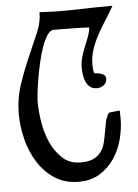

<svg xmlns="http://www.w3.org/2000/svg" viewBox="-52 -749 569 794"><g transform="rotate(-5 232.5 -351.5)"><path d="M445 -708Q429 -679 411 -651.5Q393 -624 377.5 -595.5Q362 -567 351.5 -536.5Q341 -506 341 -472Q341 -452 345 -437Q351 -436 359 -435Q367 -434 374.5 -431.5Q382 -429 387.5 -424Q393 -419 393 -410Q393 -393 380 -383.5Q367 -374 352 -374Q334 -374 323 -383Q312 -392 306 -405.5Q300 -419 298 -435Q296 -451 296 -465Q296 -487 302 -507.5Q308 -528 316 -547.5Q324 -567 331.5 -586.5Q339 -606 342 -627Q305 -629 268 -629.5Q231 -630 194 -630Q180 -630 167.5 -611.5Q155 -593 145 -565Q135 -537 127 -502.5Q119 -468 113.5 -435.5Q108 -403 105 -377Q102 -351 102 -339Q102 -303 109 -257.5Q116 -212 134 -171Q152 -130 182 -102Q212 -74 258 -74Q292 -74 312 -84Q332 -94 343.5 -110.5Q355 -127 360 -148Q365 -169 368.5 -190.5Q372 -212 376.5 -232.5Q381 -253 392 -269L437 -274L438 -243Q438 -199 426.5 -155Q415 -111 391 -75.5Q367 -40 330.5 -17.5Q294 5 244 5Q185 5 143 -23Q101 -51 73.5 -95Q46 -139 33 -192Q20 -245 20 -295Q20 -359 39.5 -417Q59 -475 82 -527Q105 -579 124 -624Q143 -669 142 -708Q218 -703 293.5 -705.5Q369 -708 445 -708Z"/></g></svg>

Font: Germanica
Style: Regular
Weight: 400
Designer: Peter Wiegel
Foundry: Peter Wiegel